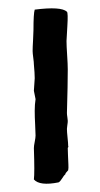

<svg xmlns="http://www.w3.org/2000/svg" viewBox="-20 -438 239 459"><path d="M65 -201 61 -221Q61 -226 62 -236Q63 -246 63 -251Q63 -262 61 -284Q61 -289 59.5 -300Q58 -311 58 -316Q58 -325 59 -341.5Q60 -358 60 -366Q60 -406 63 -415Q126 -423 140 -410Q143 -407 141 -375.5Q139 -344 139 -340Q139 -329 140.5 -306.5Q142 -284 142 -272Q142 -236 140 -168Q140 -164 141 -158Q142 -152 142 -149Q142 -145 141 -139Q140 -133 140 -130Q140 -123 141.5 -109Q143 -95 143 -89Q144 -87 143 -86Q142 -85 142 -84Q142 -82 142.5 -68Q143 -54 143.5 -45Q144 -36 143 -31Q136 -24 136 -21Q133 -19 128.5 -11.5Q124 -4 120 -2Q75 7 61 -9Q63 -24 61 -84Q61 -89 63 -99Q65 -109 65 -114Q65 -123 64 -140.5Q63 -158 63 -173Q63 -188 65 -201Z"/></svg>

Font: FuturaRenner
Style: Regular
Weight: 400
Designer: Bastien Sozeau
Foundry: NBR — Bastien Sozeau
Version: Version 2.001;PS 002.001;hotconv 1.0.88;makeotf.lib2.5.64775